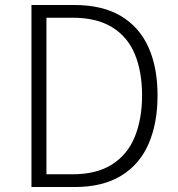

<svg xmlns="http://www.w3.org/2000/svg" viewBox="-20 -749 712 769"><path d="M106 0V-729H277Q390 -729 464 -685Q538 -641 574.5 -560Q611 -479 611 -367Q611 -255 575 -172.5Q539 -90 465 -45Q391 0 280 0ZM166 -51H271Q367 -51 429 -90.5Q491 -130 520 -201.5Q549 -273 549 -367Q549 -462 520 -532Q491 -602 429 -640Q367 -678 271 -678H166Z"/></svg>

Font: Noto Sans TC Thin Light
Style: Regular
Weight: 300
Version: Version 2.004-H2;hotconv 1.0.118;makeotfexe 2.5.65603